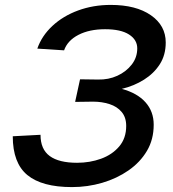

<svg xmlns="http://www.w3.org/2000/svg" viewBox="-20 -746 705 782"><path d="M273 16Q151 16 91.5 -33Q32 -82 32 -191L145 -197Q145 -138 182.5 -110.5Q220 -83 294 -83Q346 -83 391.5 -99.5Q437 -116 465.5 -149.5Q494 -183 494 -233Q494 -268 475.5 -290Q457 -312 426 -322Q395 -332 359 -332L286 -331L306 -423L379 -422Q422 -421 458 -437.5Q494 -454 516.5 -483Q539 -512 539 -549Q539 -584 505.5 -605.5Q472 -627 408 -627Q344 -627 299.5 -604Q255 -581 241 -541L132 -548Q150 -600 193.5 -640.5Q237 -681 298.5 -703.5Q360 -726 431 -726Q534 -726 594.5 -684Q655 -642 655 -573Q655 -522 631 -484.5Q607 -447 566.5 -421.5Q526 -396 476 -384Q539 -367 572.5 -329.5Q606 -292 606 -238Q606 -178 578.5 -131.5Q551 -85 503.5 -52Q456 -19 396.5 -1.5Q337 16 273 16Z"/></svg>

Font: Geist Medium
Style: Italic
Weight: 500
Italic angle: -12°
Designer: Basement.studio, Andrés Briganti, Mateo Zaragoza
Foundry: Basement.studio, Vercel, Andrés Briganti, Guido Ferreyra, Mateo Zaragoza
Version: Version 1.500; ttfautohint (v1.8.4.7-5d5b)